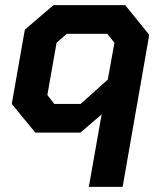

<svg xmlns="http://www.w3.org/2000/svg" viewBox="-20 -518 635 750"><path d="M377 -71 294 0H118L26 -112L77 -402L189 -498H469L563 -382L459 212H327ZM295 -112 401 -207 427 -351 399 -386H241L201 -351L165 -147L192 -112Z"/></svg>

Font: Chakra Petch
Style: Bold Italic
Weight: 700
Italic angle: -10°
Designer: Katatrad Aksorn Co.,Ltd.
Foundry: Cadson Demak Co.,Ltd.
Version: Version 1.000; ttfautohint (v1.6)